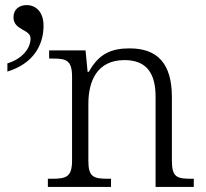

<svg xmlns="http://www.w3.org/2000/svg" viewBox="-20 -734 808 754"><path d="M9 -485V-453C111 -484 151 -557 151 -633C151 -688 120 -714 85 -714C56 -714 33 -698 33 -666C33 -614 100 -620 100 -583C100 -547 71 -504 9 -485ZM168 0H416V-32H406C348 -32 327 -38 327 -102V-326C327 -414 360 -498 469 -498C559 -498 591 -442 591 -354V0H741V-32H731C673 -32 655 -39 655 -105V-353C655 -485 598 -544 489 -544C420 -544 369 -525 329 -452H324L316 -536H173V-504H189C240 -504 263 -497 263 -433V-105C263 -39 241 -32 183 -32H168Z"/></svg>

Font: Noto Serif Light
Style: Regular
Weight: 300
Designer: Monotype Design Team
Foundry: Monotype Imaging Inc.
Version: Version 2.013